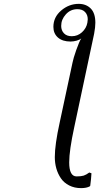

<svg xmlns="http://www.w3.org/2000/svg" viewBox="-20 -718 509 985"><path d="M286.1 -88.9 352.1 -397Q356 -418 371.3 -461.7Q386.7 -505.4 397 -521Q389.6 -514.2 373.5 -509.5Q357.4 -504.9 341.8 -504.9Q300.8 -504.9 277.3 -525.4Q253.9 -545.9 253.9 -580.1Q253.9 -629.9 293.9 -664.1Q334 -698.2 383.8 -698.2Q421.9 -698.2 445.6 -674.3Q469.2 -650.4 469.2 -601.1Q469.2 -579.1 462.9 -544.9L360.8 -64.9Q335 54.2 335 115.2Q335 187 373 187Q396.5 187 409.4 182.9Q422.4 178.7 438 167L449.2 170.9Q447.8 199.2 442.9 234.9L440.9 237.8Q424.3 247.1 396 247.1Q361.8 247.1 335 233.4Q308.1 219.7 292.5 196.8Q276.9 173.8 269 146.2Q261.2 118.7 261.2 87.9Q261.2 24.4 286.1 -88.9ZM428.2 -601.1Q430.2 -612.8 430.2 -619.1Q430.2 -641.6 416.5 -656.2Q402.8 -670.9 377 -670.9Q341.8 -670.9 317.9 -644.5Q293.9 -618.2 293.9 -585Q293.9 -562 308.1 -547.1Q322.3 -532.2 348.1 -532.2Q378.4 -532.2 400.6 -552.5Q422.9 -572.8 428.2 -601.1Z"/></svg>

Font: Linear Smooth
Style: Italic
Weight: 400
Designer: Philipp H. Poll, Flanker
Foundry: Philipp H. Poll, reworked by Flanker
Version: Version 1.061 | FøM Fix